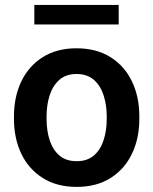

<svg xmlns="http://www.w3.org/2000/svg" viewBox="-20 -729 606 759"><path d="M35.2 -258.8V-269Q35.2 -346.2 64.2 -407Q93.3 -467.8 148.7 -502.9Q204.1 -538.1 282.2 -538.1Q361.3 -538.1 417 -502.9Q472.7 -467.8 501.7 -407Q530.8 -346.2 530.8 -269V-258.8Q530.8 -182.1 501.7 -121.3Q472.7 -60.5 417.2 -25.4Q361.8 9.8 283.2 9.8Q204.6 9.8 148.9 -25.4Q93.3 -60.5 64.2 -121.3Q35.2 -182.1 35.2 -258.8ZM164.1 -269V-258.8Q164.1 -212.9 176.3 -175Q188.5 -137.2 214.6 -114.5Q240.7 -91.8 283.2 -91.8Q325.2 -91.8 351.3 -114.5Q377.4 -137.2 389.6 -175Q401.9 -212.9 401.9 -258.8V-269Q401.9 -314 389.6 -352.1Q377.4 -390.1 351.1 -413.3Q324.7 -436.5 282.2 -436.5Q240.7 -436.5 214.6 -413.3Q188.5 -390.1 176.3 -352.1Q164.1 -314 164.1 -269ZM449.2 -709.5V-632.3H115.7V-709.5Z"/></svg>

Font: Vazirmatn RD SemiBold
Style: Regular
Weight: 600
Designer: Saber Rastikerdar
Foundry: Saber Rastikerdar
Version: Version 32.102